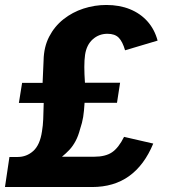

<svg xmlns="http://www.w3.org/2000/svg" viewBox="-36 -753 690 773"><path d="M-16 0 2 -121H35Q71 -121 98 -145.2Q125 -169.5 133 -224Q137 -248 138 -272.8Q139 -297.5 140 -338.5H40L53 -419.5H135.5L139.5 -510Q140.5 -564 162 -605.5Q183.5 -647 219.5 -675.5Q255.5 -704 300.2 -718.5Q345 -733 392 -733Q445 -733 487 -716Q529 -699 557.8 -666.8Q586.5 -634.5 598.5 -589.5L467.5 -550.5Q457.5 -585.5 442 -601.2Q426.5 -617 396.5 -617Q362.5 -617 337.5 -594.8Q312.5 -572.5 306.5 -532.5Q303.5 -511.5 303.5 -483.8Q303.5 -456 306 -420H447.5L435 -339H304.5Q302.5 -305 298.8 -281.8Q295 -258.5 286.5 -233.5Q279 -205 268.2 -185Q257.5 -165 243.8 -150.2Q230 -135.5 213.5 -122H342.5Q389 -122 415.2 -140Q441.5 -158 463.5 -202L581 -175Q545 -88 483.8 -44Q422.5 0 334.5 0Z"/></svg>

Font: Public Sans Thin
Style: Bold Italic
Weight: 700
Italic angle: -8°
Version: Version 2.001